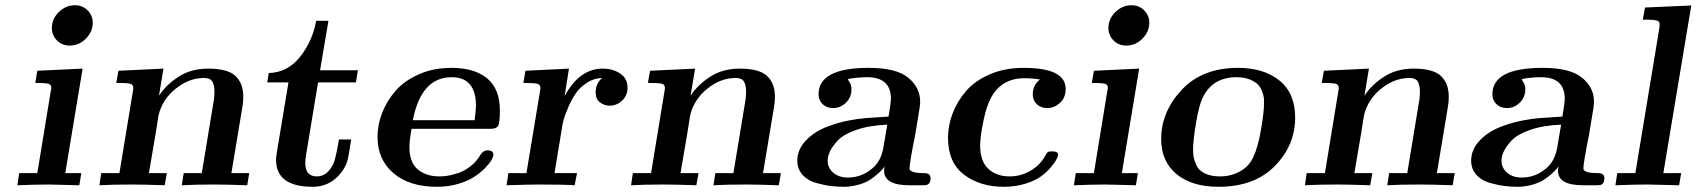

<svg xmlns="http://www.w3.org/2000/svg" viewBox="-20 -715 6547 741"><path d="M46.9 0 54.2 -46.9H124L175.8 -362.8Q175.8 -364.7 177 -369.4Q178.2 -374 178.2 -375Q178.2 -389.2 165.5 -392.1Q152.8 -395 116.2 -395L124 -441.9L298.8 -450.2L231.9 -46.9H293.9L286.1 0Q189.9 -2.9 168.9 -2.9Q122.1 -2.9 46.9 0ZM180.2 -606.9Q180.2 -642.1 207 -668.5Q233.9 -694.8 269 -694.8Q298.8 -694.8 318.4 -674.8Q337.9 -654.8 337.9 -627Q337.9 -592.8 311.5 -565.9Q285.2 -539.1 249 -539.1Q219.2 -539.1 199.7 -559.1Q180.2 -579.1 180.2 -606.9Z M363.8 0 370.6 -46.9H440.9L492.7 -361.8Q494.6 -371.6 494.6 -375Q494.6 -389.2 481.2 -392.1Q467.8 -395 428.7 -395L437 -441.9L610.8 -450.2L593.8 -347.2H594.7Q621.6 -388.2 669.7 -419.2Q717.8 -450.2 783.7 -450.2Q858.9 -450.2 888.9 -421.6Q918.9 -393.1 918.9 -341.8Q918.9 -322.8 916 -305.2L873 -46.9H941.9L934.1 0Q850.1 -2.9 807.6 -2.9Q730.5 -2.9 681.6 0L689 -46.9H758.8L805.7 -331.1Q807.6 -343.3 807.6 -360.8Q807.6 -386.7 799.3 -400.4Q791 -414.1 767.1 -414.1Q710 -414.1 658.4 -373Q606.9 -332 591.8 -270Q588.9 -245.1 554.7 -46.9H624L615.7 0Q531.7 -2.9 489.7 -2.9Q412.6 -2.9 363.8 0Z M1011.2 -397Q1011.2 -397 1014.2 -414.1Q1017.1 -431.2 1017.1 -433.1Q1090.3 -435.1 1138.4 -496.1Q1186.5 -557.1 1200.2 -634.8H1247.6L1215.3 -443.8H1361.3L1353.5 -397H1207.5L1161.1 -116.2Q1158.2 -99.1 1158.2 -85.9Q1158.2 -34.2 1203.1 -34.2Q1243.2 -34.2 1267.1 -84Q1275.9 -103 1288.1 -176.8H1335.4Q1325.7 -110.8 1319.6 -90.8Q1313.5 -70.8 1294.4 -45.9Q1252.4 5.9 1187.5 5.9Q1045.4 5.9 1045.4 -98.1Q1045.4 -109.4 1048.3 -126L1093.3 -397Z M1437 -187Q1437 -233.9 1455.1 -280Q1473.1 -326.2 1507.1 -365Q1541 -403.8 1597.2 -428.5Q1653.3 -453.1 1722.2 -453.1Q1811 -453.1 1860.1 -412.6Q1909.2 -372.1 1909.2 -288.1Q1909.2 -239.3 1902.1 -228.5Q1895 -217.8 1872.1 -217.8H1567.9Q1560.1 -169.9 1560.1 -147.9Q1560.1 -89.8 1590.3 -63Q1622.6 -34.2 1676.3 -34.2Q1689.5 -34.2 1703.9 -36.1Q1718.3 -38.1 1743.7 -45.7Q1769 -53.2 1794.2 -72Q1819.3 -90.8 1835.9 -120.1Q1847.2 -135.3 1861.3 -134.8Q1884.3 -134.8 1884.3 -117.2Q1884.3 -111.3 1877.2 -98.1Q1870.1 -85 1852.5 -66.9Q1835 -48.8 1811 -33Q1787.1 -17.1 1749 -5.6Q1710.9 5.9 1666 5.9Q1560.1 5.9 1498.5 -46.6Q1437 -99.1 1437 -187ZM1573.2 -251H1812Q1816.9 -295.9 1816.9 -306.2Q1816.9 -417 1723.1 -417Q1605.5 -417 1573.2 -251Z M1935.1 0 1941.9 -46.9H2011.7L2064 -361.8Q2065.9 -371.6 2065.9 -375Q2065.9 -389.2 2052.5 -392.1Q2039.1 -395 2000 -395L2007.8 -441.9L2175.8 -450.2L2159.2 -344.2Q2216.3 -450.2 2306.2 -450.2Q2345.2 -450.2 2373.5 -431.2Q2401.9 -412.1 2401.9 -377Q2401.9 -346.2 2380.9 -326.7Q2359.9 -307.1 2333 -307.1Q2313 -307.1 2295.9 -319.6Q2278.8 -332 2278.8 -358.9Q2278.8 -392.1 2303.7 -414.1Q2271.5 -413.1 2244.1 -395Q2216.8 -377 2200.9 -353Q2185.1 -329.1 2173.1 -301Q2161.1 -272.9 2156 -255.4Q2150.9 -237.8 2149.9 -228L2120.1 -46.9H2207L2197.8 0Q2158.7 -2.9 2061 -2.9Q2024.9 -2.9 1935.1 0Z M2415.5 0 2422.4 -46.9H2492.7L2544.4 -361.8Q2546.4 -371.6 2546.4 -375Q2546.4 -389.2 2533 -392.1Q2519.5 -395 2480.5 -395L2488.8 -441.9L2662.6 -450.2L2645.5 -347.2H2646.5Q2673.3 -388.2 2721.4 -419.2Q2769.5 -450.2 2835.4 -450.2Q2910.6 -450.2 2940.7 -421.6Q2970.7 -393.1 2970.7 -341.8Q2970.7 -322.8 2967.8 -305.2L2924.8 -46.9H2993.7L2985.8 0Q2901.9 -2.9 2859.4 -2.9Q2782.2 -2.9 2733.4 0L2740.7 -46.9H2810.5L2857.4 -331.1Q2859.4 -343.3 2859.4 -360.8Q2859.4 -386.7 2851.1 -400.4Q2842.8 -414.1 2818.8 -414.1Q2761.7 -414.1 2710.2 -373Q2658.7 -332 2643.6 -270Q2640.6 -245.1 2606.4 -46.9H2675.8L2667.5 0Q2583.5 -2.9 2541.5 -2.9Q2464.4 -2.9 2415.5 0Z M3057.1 -95.2Q3057.1 -139.2 3092.3 -175Q3127.4 -210.9 3183.1 -230Q3220.2 -243.2 3255.9 -250Q3291.5 -256.8 3317.9 -259Q3344.2 -261.2 3409.2 -265.1Q3418 -316.9 3418.5 -333Q3418.5 -417 3327.1 -417Q3311 -417 3293.2 -415.5Q3275.4 -414.1 3263.9 -412.1Q3252.4 -410.2 3252.4 -409.2Q3252.4 -408.2 3253.9 -406Q3255.4 -403.8 3255.4 -402.8Q3266.6 -388.7 3266.1 -370.1Q3266.1 -339.4 3244.6 -318.6Q3223.1 -297.9 3195.3 -297.9Q3170.4 -297.9 3154.8 -313Q3139.2 -328.1 3139.2 -351.1Q3139.2 -453.1 3332.5 -453.1Q3439.5 -453.1 3485.4 -415Q3531.2 -377 3531.2 -323.2Q3531.2 -305.2 3522.5 -257.8Q3513.7 -203.6 3512.2 -195.8Q3490.2 -85.9 3490.2 -64.9Q3490.2 -46.9 3546.4 -46.9Q3571.3 -46.9 3571.3 -27.8Q3571.3 -14.6 3566.4 -8.3Q3561.5 -2 3555.4 -1Q3549.3 0 3537.1 0H3489.3Q3392.1 0 3392.1 -56.2Q3392.1 -64 3394.5 -74.2Q3393.6 -71.3 3387.9 -64.2Q3382.3 -57.1 3368.4 -44.7Q3354.5 -32.2 3337.4 -21Q3320.3 -9.8 3292.7 -2Q3265.1 5.9 3235.4 5.9Q3211.4 5.9 3186.8 2.9Q3162.1 0 3129.6 -9Q3097.2 -18.1 3077.1 -40.5Q3057.1 -63 3057.1 -95.2ZM3174.3 -95.2Q3174.3 -66.4 3196.3 -48.1Q3218.3 -29.8 3251.5 -29.8Q3304.7 -29.8 3345.2 -64Q3381.3 -92.8 3390.1 -149.9Q3392.1 -164.1 3397.2 -192.1Q3402.3 -220.2 3404.3 -233.9Q3333.5 -231 3283.9 -213.4Q3234.4 -195.8 3212.9 -172.4Q3191.4 -148.9 3182.9 -130.1Q3174.3 -111.3 3174.3 -95.2Z M3638.7 -183.1Q3638.7 -230 3656.2 -276.6Q3673.8 -323.2 3707.8 -363Q3741.7 -402.8 3799.8 -428Q3857.9 -453.1 3930.7 -453.1Q4092.8 -453.1 4092.8 -372.1Q4092.8 -336.9 4070.3 -317.4Q4047.9 -297.9 4022 -297.9Q3997.1 -297.9 3981.4 -313Q3965.8 -328.1 3965.8 -351.1Q3965.8 -387.2 3993.7 -408.2Q3963.9 -413.1 3933.1 -413.1Q3843.3 -413.1 3802.7 -334Q3786.6 -301.8 3776.9 -255.4Q3767.1 -209 3764.9 -186.5Q3762.7 -164.1 3762.7 -154.8Q3762.7 -92.8 3794.2 -63.5Q3825.7 -34.2 3876 -34.2Q3918.9 -34.2 3955.8 -55.2Q3992.7 -76.2 4012.7 -111.8Q4020.5 -126 4024.7 -128.4Q4028.8 -130.9 4041 -130.9Q4064 -130.9 4064 -117.2Q4064 -113.3 4057.9 -101.1Q4051.8 -88.9 4036.4 -70.3Q4021 -51.8 3998.5 -34.9Q3976.1 -18.1 3937.5 -6.1Q3898.9 5.9 3854 5.9Q3762.2 5.9 3700.4 -41Q3638.7 -87.9 3638.7 -183.1Z M4124.5 0 4131.8 -46.9H4201.7L4253.4 -362.8Q4253.4 -364.7 4254.6 -369.4Q4255.9 -374 4255.9 -375Q4255.9 -389.2 4243.2 -392.1Q4230.5 -395 4193.8 -395L4201.7 -441.9L4376.5 -450.2L4309.6 -46.9H4371.6L4363.8 0Q4267.6 -2.9 4246.6 -2.9Q4199.7 -2.9 4124.5 0ZM4257.8 -606.9Q4257.8 -642.1 4284.7 -668.5Q4311.5 -694.8 4346.7 -694.8Q4376.5 -694.8 4396 -674.8Q4415.5 -654.8 4415.5 -627Q4415.5 -592.8 4389.2 -565.9Q4362.8 -539.1 4326.7 -539.1Q4296.9 -539.1 4277.3 -559.1Q4257.8 -579.1 4257.8 -606.9Z M4461.4 -178.2Q4461.4 -283.2 4540.5 -368.2Q4619.6 -453.1 4758.3 -453.1Q4857.4 -453.1 4918 -404.1Q4978.5 -355 4978.5 -261.2Q4978.5 -154.3 4899.9 -74.2Q4821.3 5.9 4682.6 5.9Q4579.6 5.9 4520.5 -43.2Q4461.4 -92.3 4461.4 -178.2ZM4584.5 -137.2Q4584.5 -122.1 4586.4 -110.1Q4588.4 -98.1 4596.9 -78.1Q4605.5 -58.1 4628.9 -46.1Q4652.3 -34.2 4689.5 -34.2Q4730.5 -34.2 4765.9 -53.7Q4801.3 -73.2 4817.4 -109.9Q4835.4 -147.9 4846.9 -216.1Q4858.4 -284.2 4858.4 -315.9Q4858.4 -327.1 4857.9 -335.7Q4857.4 -344.2 4851.6 -360.6Q4845.7 -377 4835.7 -387.9Q4825.7 -398.9 4804.2 -408Q4782.7 -417 4752.4 -417Q4658.2 -417 4620.6 -335.9Q4607.4 -308.1 4595.9 -240.7Q4584.5 -173.3 4584.5 -137.2Z M5016.1 0 5022.9 -46.9H5093.3L5145 -361.8Q5147 -371.6 5147 -375Q5147 -389.2 5133.5 -392.1Q5120.1 -395 5081.1 -395L5089.4 -441.9L5263.2 -450.2L5246.1 -347.2H5247.1Q5273.9 -388.2 5322 -419.2Q5370.1 -450.2 5436 -450.2Q5511.2 -450.2 5541.3 -421.6Q5571.3 -393.1 5571.3 -341.8Q5571.3 -322.8 5568.4 -305.2L5525.4 -46.9H5594.2L5586.4 0Q5502.4 -2.9 5460 -2.9Q5382.8 -2.9 5334 0L5341.3 -46.9H5411.1L5458 -331.1Q5460 -343.3 5460 -360.8Q5460 -386.7 5451.7 -400.4Q5443.4 -414.1 5419.4 -414.1Q5362.3 -414.1 5310.8 -373Q5259.3 -332 5244.1 -270Q5241.2 -245.1 5207 -46.9H5276.4L5268.1 0Q5184.1 -2.9 5142.1 -2.9Q5064.9 -2.9 5016.1 0Z M5657.7 -95.2Q5657.7 -139.2 5692.9 -175Q5728 -210.9 5783.7 -230Q5820.8 -243.2 5856.4 -250Q5892.1 -256.8 5918.5 -259Q5944.8 -261.2 6009.8 -265.1Q6018.6 -316.9 6019 -333Q6019 -417 5927.7 -417Q5911.6 -417 5893.8 -415.5Q5876 -414.1 5864.5 -412.1Q5853 -410.2 5853 -409.2Q5853 -408.2 5854.5 -406Q5856 -403.8 5856 -402.8Q5867.2 -388.7 5866.7 -370.1Q5866.7 -339.4 5845.2 -318.6Q5823.7 -297.9 5795.9 -297.9Q5771 -297.9 5755.4 -313Q5739.7 -328.1 5739.7 -351.1Q5739.7 -453.1 5933.1 -453.1Q6040 -453.1 6085.9 -415Q6131.8 -377 6131.8 -323.2Q6131.8 -305.2 6123 -257.8Q6114.3 -203.6 6112.8 -195.8Q6090.8 -85.9 6090.8 -64.9Q6090.8 -46.9 6147 -46.9Q6171.9 -46.9 6171.9 -27.8Q6171.9 -14.6 6167 -8.3Q6162.1 -2 6156 -1Q6149.9 0 6137.7 0H6089.8Q5992.7 0 5992.7 -56.2Q5992.7 -64 5995.1 -74.2Q5994.1 -71.3 5988.5 -64.2Q5982.9 -57.1 5969 -44.7Q5955.1 -32.2 5938 -21Q5920.9 -9.8 5893.3 -2Q5865.7 5.9 5835.9 5.9Q5812 5.9 5787.4 2.9Q5762.7 0 5730.2 -9Q5697.8 -18.1 5677.7 -40.5Q5657.7 -63 5657.7 -95.2ZM5774.9 -95.2Q5774.9 -66.4 5796.9 -48.1Q5818.8 -29.8 5852.1 -29.8Q5905.3 -29.8 5945.8 -64Q5981.9 -92.8 5990.7 -149.9Q5992.7 -164.1 5997.8 -192.1Q6002.9 -220.2 6004.9 -233.9Q5934.1 -231 5884.5 -213.4Q5835 -195.8 5813.5 -172.4Q5792 -148.9 5783.4 -130.1Q5774.9 -111.3 5774.9 -95.2Z M6214.4 0 6221.7 -46.9H6291.5L6382.3 -596.2Q6385.3 -612.3 6385.3 -618.2Q6385.3 -629.4 6380.4 -632.8Q6375.5 -636.2 6361.3 -638.2Q6350.1 -639.2 6320.3 -639.2L6328.6 -686L6507.3 -693.8L6399.4 -46.9H6468.3L6460.4 0Q6358.4 -2.9 6337.4 -2.9Q6292.5 -2.9 6214.4 0Z"/></svg>

Font: CMU Serif Extra
Style: BoldSlanted
Weight: 700
Italic angle: -9.46001°
Version: Version 0.7.0